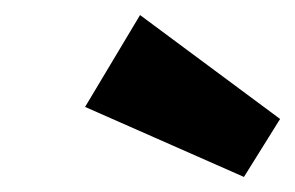

<svg xmlns="http://www.w3.org/2000/svg" viewBox="-20 -857 392 255"><path d="M352 -699 304 -622 93 -715 166 -837Z"/></svg>

Font: Fira Sans Condensed ExtraBold
Style: Italic
Weight: 800
Width: 3
Italic angle: -8°
Designer: bBox Type GmbH & Carrois Corporate GbR & Edenspiekermann AG
Foundry: bBox Type GmbH & Carrois Corporate GbR & Edenspiekermann AG
Version: Version 4.301